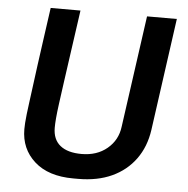

<svg xmlns="http://www.w3.org/2000/svg" viewBox="-51 -736 779 796"><g transform="rotate(5 339.0 -338.0)"><path d="M283 10Q179 10 121 -42Q63 -94 63 -176Q63 -187 64 -202.5Q65 -218 67.5 -239.5Q70 -261 74 -290.5Q78 -320 83 -358.5Q88 -397 94.5 -445.5Q101 -494 109.5 -554Q118 -614 128 -686H252Q238 -587 227.5 -513Q217 -439 209.5 -385Q202 -331 197 -294Q192 -257 190 -233Q188 -209 188 -193Q188 -144 219 -119Q250 -94 308 -94Q372 -94 414.5 -129.5Q457 -165 464 -221L529 -686H653L588 -219Q578 -148 540.5 -96.5Q503 -45 443 -17.5Q383 10 303 10Z"/></g></svg>

Font: Chivo Medium
Style: Italic
Weight: 500
Italic angle: -8.05°
Designer: Hector Gatti
Foundry: Omnibus-Type
Version: Version 2.002